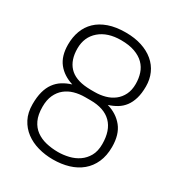

<svg xmlns="http://www.w3.org/2000/svg" viewBox="-187 -913 973 1046"><g transform="rotate(30 300.0 -390.0)"><path d="M300 9Q251 9 206.5 -3.5Q162 -16 128 -41.5Q94 -67 74 -105.5Q54 -144 54 -197Q54 -242 63 -275.5Q72 -309 89.5 -333Q107 -357 131.5 -372.5Q156 -388 188 -398Q127 -417 93 -460Q59 -503 59 -575Q59 -622 73.5 -661Q88 -700 117.5 -728.5Q147 -757 192.5 -773Q238 -789 300 -789Q356 -789 400.5 -774.5Q445 -760 476.5 -733.5Q508 -707 524.5 -670Q541 -633 541 -589Q541 -545 531.5 -513Q522 -481 505 -458.5Q488 -436 464 -421.5Q440 -407 411 -398Q473 -380 509.5 -334.5Q546 -289 546 -211Q546 -156 527.5 -114.5Q509 -73 476 -45.5Q443 -18 398 -4.5Q353 9 300 9ZM304 -40Q337 -40 370.5 -48Q404 -56 431 -74.5Q458 -93 475 -123Q492 -153 492 -198Q492 -284 447.5 -328.5Q403 -373 317 -373H283Q247 -373 215.5 -364Q184 -355 160 -335.5Q136 -316 122 -285.5Q108 -255 108 -212Q108 -162 123.5 -129Q139 -96 166 -76.5Q193 -57 228.5 -48.5Q264 -40 304 -40ZM314 -423Q348 -423 379 -431.5Q410 -440 434 -458.5Q458 -477 472 -505.5Q486 -534 486 -573Q486 -608 476 -638.5Q466 -669 443.5 -691.5Q421 -714 385 -727Q349 -740 298 -740Q214 -740 164 -697Q114 -654 114 -582Q114 -510 151.5 -469.5Q189 -429 266 -424Q277 -423 289 -423Q301 -423 314 -423Z"/></g></svg>

Font: Tanohe Sans Light
Style: Regular
Weight: 300
Designer: Village Type and Design LLC & Cristiano Sobral
Foundry: Cooper Hewitt Smithsonian Design Museum
Version: Version 1.00;September 29, 2021;FontCreator 13.0.0.2655 64-b